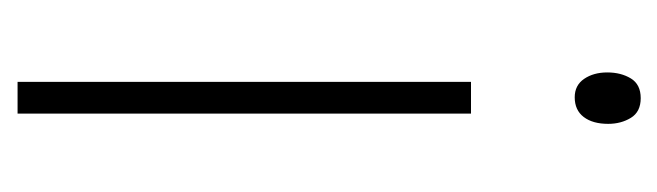

<svg xmlns="http://www.w3.org/2000/svg" viewBox="-292 -476 767 224"><g transform="rotate(90 92.0 -363.5)"><path d="M94 -727Q110 -727 117 -715.5Q124 -704 124 -689Q124 -671 116 -660.5Q108 -650 93 -650Q79 -650 71.5 -661Q64 -672 64 -688Q64 -704 71 -715.5Q78 -727 94 -727ZM112 -529V0H75V-529Z"/></g></svg>

Font: Noto Sans Devanagari ExtraCondensed ExtraLight
Style: Regular
Weight: 200
Width: 2
Designer: Jelle Bosma - Monotype Design Team
Foundry: Monotype Imaging Inc.
Version: Version 2.004; ttfautohint (v1.8.4.7-5d5b)